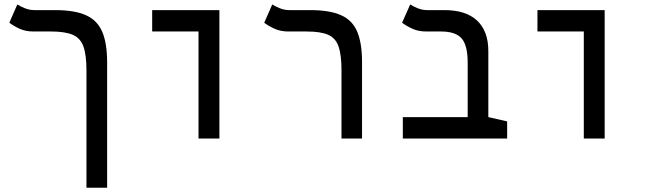

<svg xmlns="http://www.w3.org/2000/svg" viewBox="-20 -632 2970 876"><path d="M468.8 -347.2V224.6H374.5V-310.1Q374.5 -380.9 360.8 -419.4Q347.2 -458 312.3 -473.1Q277.3 -488.3 213.4 -488.3H132.8Q97.2 -488.3 69.8 -500.7Q42.5 -513.2 22.5 -528.3L59.1 -611.8Q70.3 -604 92 -595Q113.8 -585.9 136.7 -585.9H231Q320.3 -585.9 372.3 -562.5Q424.3 -539.1 446.5 -486.8Q468.8 -434.6 468.8 -347.2Z M885.7 0V-488.3H674.3V-585.9H981V0Z M1631.8 -347.7V0H1538.1V-310.1Q1538.1 -380.9 1524.9 -419.4Q1511.7 -458 1477.5 -473.1Q1443.4 -488.3 1379.4 -488.3H1296.4Q1260.3 -488.3 1232.9 -500.7Q1205.6 -513.2 1185.5 -528.3L1222.2 -611.8Q1233.4 -604 1255.1 -595Q1276.9 -585.9 1300.3 -585.9H1395Q1484.4 -585.9 1536.1 -562.7Q1587.9 -539.6 1609.9 -487.3Q1631.8 -435.1 1631.8 -347.7Z M2293.9 -78.1V0H1817.9V-97.7H2113.8V-345.7Q2113.8 -424.8 2086.4 -456.5Q2059.1 -488.3 1992.2 -488.3H1925.3Q1889.6 -488.3 1862.1 -500.7Q1834.5 -513.2 1814.5 -528.3L1851.6 -611.8Q1862.8 -604 1884.3 -595Q1905.8 -585.9 1929.2 -585.9H2007.8Q2105.5 -585.9 2156.7 -538.1Q2208 -490.2 2208 -398.9V-97.7Z M2643.6 0V-488.3H2432.1V-585.9H2738.8V0Z"/></svg>

Font: CaskaydiaCove NFP
Style: Regular
Weight: 400
Designer: Aaron Bell
Foundry: Saja Typeworks
Version: Version 2111.001; VTT 6.35;Nerd Fonts 3.1.1